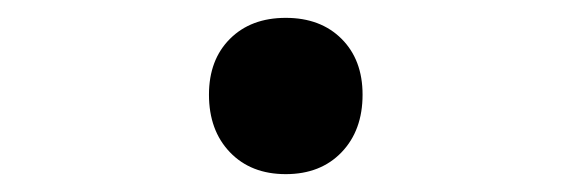

<svg xmlns="http://www.w3.org/2000/svg" viewBox="-20 -185 640 215"><path d="M214 -79Q214 -118 237.5 -141.5Q261 -165 300 -165Q339 -165 362.5 -141.5Q386 -118 386 -79Q386 -39 362.5 -14.5Q339 10 300 10Q261 10 237.5 -14.5Q214 -39 214 -79Z"/></svg>

Font: JetBrainsMono NF
Style: Regular
Weight: 400
Monospace: yes
Designer: Philipp Nurullin, Konstantin Bulenkov
Foundry: JetBrains
Version: Version 1.0.2; ttfautohint (v1.8.3)